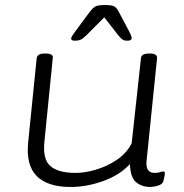

<svg xmlns="http://www.w3.org/2000/svg" viewBox="-20 -738 733 764"><path d="M261 6Q169 6 126 -37.5Q83 -81 92 -171L126 -507Q129 -525 158 -525H162Q193 -525 190 -507L157 -177Q149 -104 180.5 -77Q212 -50 281 -50Q317 -50 360.5 -62.5Q404 -75 443.5 -101Q483 -127 504 -168L541 -507Q543 -525 573 -525H577Q606 -525 605 -507L563 -96Q559 -50 595 -50Q609 -50 617 -53Q625 -56 630 -56Q636 -56 636 -48Q636 -45 634.5 -36.5Q633 -28 630 -17Q626 -4 608 1Q590 6 578 6Q545 6 522 -12.5Q499 -31 497 -85Q456 -41 390.5 -17.5Q325 6 261 6ZM278 -576Q263 -576 263 -585Q263 -591 281 -615L338 -692Q349 -706 359 -712Q369 -718 398 -718Q426 -718 435.5 -712Q445 -706 452 -692L493 -615Q504 -594 504 -587Q504 -576 487 -576Q475 -576 468.5 -580Q462 -584 451 -597L395 -669L323 -597Q310 -584 300.5 -580Q291 -576 278 -576Z"/></svg>

Font: Asap Expanded Expanded Light
Style: Italic
Weight: 300
Width: 7
Italic angle: -6°
Designer: Pablo Cosgaya
Foundry: Omnibus-Type
Version: Version 3.001; ttfautohint (v1.8.4.7-5d5b)